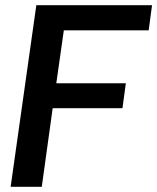

<svg xmlns="http://www.w3.org/2000/svg" viewBox="-20 -720 606 740"><path d="M21 0 120 -700H566L553 -603H226L197 -399H465L452 -303H183L141 0Z"/></svg>

Font: Host Grotesk SemiBold
Style: Italic
Weight: 600
Italic angle: -8°
Designer: Doğukan Karapınar based on Poppins by Indian Type Foundry, Jonny Pinhorn
Foundry: Element Type
Version: Version 1.001; ttfautohint (v1.8.4.7-5d5b)